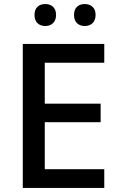

<svg xmlns="http://www.w3.org/2000/svg" viewBox="-20 -932 595 952"><path d="M151 -858C151 -820 175 -803 205 -803C233 -803 258 -820 258 -858C258 -896 233 -912 205 -912C175 -912 151 -896 151 -858ZM347 -858C347 -820 371 -803 400 -803C429 -803 454 -820 454 -858C454 -896 429 -912 400 -912C371 -912 347 -896 347 -858ZM497 0V-93H202V-326H479V-418H202V-621H497V-714H93V0Z"/></svg>

Font: Noto Sans Cherokee Medium
Style: Regular
Weight: 500
Designer: Monotype Design Team
Foundry: Monotype Imaging Inc.
Version: Version 2.001